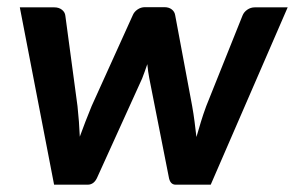

<svg xmlns="http://www.w3.org/2000/svg" viewBox="-20 -505 807 525"><path d="M34.2 -484.9H128.4Q141.1 -484.9 149.4 -478.3Q157.7 -471.7 158.7 -461.9L191.9 -214.8Q194.3 -192.9 195.8 -172.4Q197.3 -151.9 198.2 -131.3Q205.6 -151.9 213.6 -172.4Q221.7 -192.9 230.5 -214.8L342.8 -462.9Q346.7 -472.7 356 -479Q365.2 -485.4 376.5 -485.4H429.2Q441.9 -485.4 449.7 -479.2Q457.5 -473.1 459 -463.4L505.4 -215.3Q509.3 -193.4 512 -172.4Q514.6 -151.4 517.1 -130.4Q522.9 -150.9 529.3 -171.6Q535.6 -192.4 543.9 -214.8L643.1 -462.4Q647 -472.2 656.2 -478.5Q665.5 -484.9 676.8 -484.9H766.6L556.2 0H460.4Q444.8 0 441.4 -21.5L388.2 -291Q386.2 -300.8 385 -310.3Q383.8 -319.8 382.8 -329.6Q379.4 -319.8 376 -310.1Q372.6 -300.3 368.7 -290.5L246.6 -21.5Q237.8 0 219.7 0H127.9Z"/></svg>

Font: Carlito
Style: Bold Italic
Weight: 700
Italic angle: -7°
Designer: Lukasz Dziedzic
Foundry: tyPoland Lukasz Dziedzic
Version: Version 1.104